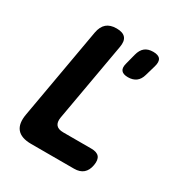

<svg xmlns="http://www.w3.org/2000/svg" viewBox="-172 -868 944 995"><g transform="rotate(30 300.0 -370.0)"><path d="M155 0Q95 0 70 -30Q45 -60 56 -120L152 -665Q159 -703 180.5 -721.5Q202 -740 240 -740Q278 -740 293.5 -721.5Q309 -703 302 -665L219 -195Q214 -165 226.5 -150Q239 -135 269 -135H437Q471 -135 484.5 -118.5Q498 -102 492 -68Q486 -34 466 -17Q446 0 412 0ZM416 -550Q387 -550 376 -564Q365 -578 373 -607L389 -669Q397 -700 415.5 -715Q434 -730 465 -730Q496 -730 507 -715Q518 -700 509 -669L491 -607Q483 -578 464 -564Q445 -550 416 -550Z"/></g></svg>

Font: Maple Mono NL ExtraBold
Style: Italic
Weight: 800
Italic angle: -10°
Monospace: yes
Designer: subframe7536
Version: Version 7.000